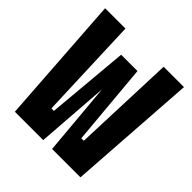

<svg xmlns="http://www.w3.org/2000/svg" viewBox="-187 -841 981 981"><g transform="rotate(45 304.0 -350.0)"><path d="M67 0 19 -700H166L187 -144H205L245 -590H363L403 -144H421L442 -700H589L541 0H336L301 -396L272 0Z"/></g></svg>

Font: Tektur Condensed SemiBold
Style: Regular
Weight: 600
Width: 3
Designer: Adam Jagosz
Foundry: Adam Jagosz
Version: Version 1.005;gftools[0.9.30]